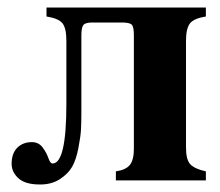

<svg xmlns="http://www.w3.org/2000/svg" viewBox="-20 -481 586 512"><path d="M104 -461H529V-437Q497 -432 486.5 -418.5Q476 -405 476 -372V-87Q476 -56 487 -43.5Q498 -31 529 -24V0H289V-24Q316 -28 326.5 -41.5Q337 -55 337 -84V-387Q337 -409 331.5 -415Q326 -421 305 -421H226Q208 -421 202.5 -414.5Q197 -408 197 -387V-184Q197 -155 196 -136Q195 -117 189 -86Q183 -55 172.5 -36.5Q162 -18 140 -3.5Q118 11 87 11Q49 11 31 -4Q11 -21 11 -44Q11 -72 26 -87Q41 -102 65 -102Q83 -102 93.5 -88Q104 -74 109 -59.5Q114 -45 120 -45Q157 -45 157 -204V-372Q157 -406 146.5 -419Q136 -432 104 -437Z"/></svg>

Font: STIX MathJax Alphabets
Style: Bold
Weight: 700
Designer: MicroPress Inc., with final additions and corrections provided by Coen Hoffman, Elsevier (retired)
Version: Version 1.1.1